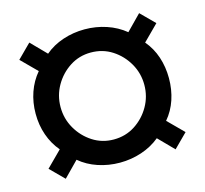

<svg xmlns="http://www.w3.org/2000/svg" viewBox="-76 -650 683 640"><g transform="rotate(-15 265.0 -330.0)"><path d="M76 -95 29 -142 82 -195Q59 -222 47 -256.5Q35 -291 35 -330Q35 -369 47 -403.5Q59 -438 82 -465L29 -518L76 -565L127 -513Q154 -536 190 -548Q226 -560 265 -560Q304 -560 340 -548Q376 -536 404 -513L455 -565L502 -518L449 -465Q472 -438 483.5 -403.5Q495 -369 495 -330Q495 -291 483.5 -256.5Q472 -222 449 -195L502 -142L455 -95L404 -147Q376 -124 340 -112Q304 -100 265 -100Q226 -100 190 -112Q154 -124 127 -147ZM265 -180Q306 -180 338.5 -201Q371 -222 390.5 -256Q410 -290 410 -330Q410 -370 390.5 -404Q371 -438 338.5 -459Q306 -480 265 -480Q225 -480 192.5 -459Q160 -438 140.5 -404Q121 -370 121 -330Q121 -290 140.5 -256Q160 -222 192.5 -201Q225 -180 265 -180Z"/></g></svg>

Font: Frank Ruhl Libre Medium
Style: Regular
Weight: 500
Designer: Yanek Iontef
Foundry: Fontef
Version: Version 6.004